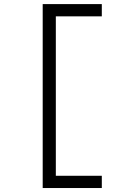

<svg xmlns="http://www.w3.org/2000/svg" viewBox="-20 -818 626 942"><path d="M189.5 104.5H479.5V44.4H253.9V-737.8H479.5V-797.9H189.5Z"/></svg>

Font: Cascadia Mono Light
Style: Regular
Weight: 300
Monospace: yes
Designer: Aaron Bell
Foundry: Saja Typeworks
Version: Version 2404.023